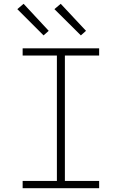

<svg xmlns="http://www.w3.org/2000/svg" viewBox="-20 -989 640 1009"><path d="M99 0V-38H279V-697H99V-735H501V-697H321V-38H501V0ZM405 -803 266 -941 299 -969 432 -827ZM209 -803 71 -941 104 -969 236 -827Z"/></svg>

Font: Iosevka Extralight Extended
Style: Regular
Weight: 200
Width: 7
Monospace: yes
Designer: Belleve Invis
Foundry: Belleve Invis
Version: Version 32.5.0; ttfautohint (v1.8.4)